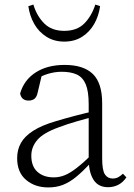

<svg xmlns="http://www.w3.org/2000/svg" viewBox="-20 -806 586 840"><path d="M191 14Q133 14 94 -19Q55 -52 55 -114Q55 -151 71.5 -180.5Q88 -210 125.5 -234Q163 -258 225 -276Q268 -289 312.5 -300.5Q357 -312 397 -321V-297Q357 -287 315.5 -275Q274 -263 237 -249Q170 -225 143.5 -194Q117 -163 117 -125Q117 -78 144 -54Q171 -30 215 -30Q240 -30 263.5 -39.5Q287 -49 316.5 -72Q346 -95 386 -134L392 -89H373Q341 -55 313 -32Q285 -9 256 2.5Q227 14 191 14ZM453 13Q411 13 390.5 -17.5Q370 -48 368 -102V-106V-350Q368 -407 355 -437.5Q342 -468 316 -480Q290 -492 250 -492Q220 -492 190 -483Q160 -474 128 -454L164 -482L145 -402Q141 -382 131 -374Q121 -366 105 -366Q74 -366 68 -397Q85 -456 136 -489Q187 -522 263 -522Q345 -522 386 -482.5Q427 -443 427 -354V-113Q427 -61 439 -43Q451 -25 473 -25Q486 -25 496 -30Q506 -35 518 -46L533 -30Q518 -8 497.5 2.5Q477 13 453 13ZM104 -779 126 -786Q141 -736 173.5 -703.5Q206 -671 261 -671Q317 -671 349 -703.5Q381 -736 397 -786L418 -779Q412 -736 392 -701Q372 -666 339 -645Q306 -624 261 -624Q217 -624 183.5 -645Q150 -666 130 -701Q110 -736 104 -779Z"/></svg>

Font: Noto Serif HK ExtraLight
Style: Regular
Weight: 200
Designer: Ryoko NISHIZUKA 西塚涼子 (kana & ideographs); Frank Grießhammer (Latin, Greek & Cyrillic); Wenlong ZHANG 张文龙 (bopomofo); San
Foundry: Adobe
Version: Version 2.002-H1;hotconv 1.1.0;makeotfexe 2.6.0